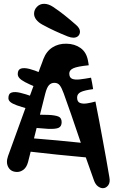

<svg xmlns="http://www.w3.org/2000/svg" viewBox="-20 -916 605 1006"><path d="M22 -98Q29 -117.5 46 -164.2Q63 -211 85 -271.8Q107 -332.5 129 -393Q131 -397.5 132.5 -402Q134 -406.5 135.5 -410.8Q137 -415 138.5 -419.5Q141 -425.5 143.2 -431.8Q145.5 -438 147.5 -444Q153.5 -460 159 -475.2Q164.5 -490.5 169.5 -504.5Q171.5 -509 173 -513.2Q174.5 -517.5 176 -521.8Q177.5 -526 179 -530Q181.5 -537.5 184.2 -544.2Q187 -551 189 -557.5Q197 -578.5 201.8 -591.2Q206.5 -604 207 -606Q223 -647.5 255 -667.8Q287 -688 328 -687Q371 -686.5 402 -664.5Q433 -642.5 441 -598Q442 -592 443.2 -586Q444.5 -580 445 -574Q385 -568 364 -558.2Q343 -548.5 343 -531Q343 -509.5 357.8 -503.2Q372.5 -497 398.2 -500Q424 -503 457 -509Q460 -494 463 -479Q466 -464 468 -449Q421.5 -443 402.8 -433.5Q384 -424 384 -405Q384 -383 398.5 -377Q413 -371 435 -374.2Q457 -377.5 480 -384Q490 -334 499.5 -284Q509 -234 518 -184.5Q527 -135 536 -85.8Q545 -36.5 553 12Q558.5 39.5 547 54.8Q535.5 70 519 70Q506.5 70 493.5 60.5Q480.5 51 473 31Q432.5 -81 392.5 -200.2Q352.5 -319.5 314 -426Q303.5 -455.5 293.2 -468.8Q283 -482 265 -482Q248 -482 236.8 -470Q225.5 -458 217 -425Q194 -336 171.5 -244Q149 -152 127 -67Q119.5 -39.5 103.5 -27.2Q87.5 -15 70 -15Q38 -15 24 -39.2Q10 -63.5 22 -98ZM123 -251 142 -314Q165.5 -315 188.2 -315Q211 -315 234 -314Q268.5 -312.5 285.8 -305.5Q303 -298.5 303 -276Q303 -254.5 288 -246.8Q273 -239 230 -241Q203 -242.5 176.2 -245.2Q149.5 -248 123 -251ZM133 -122Q110 -125 96 -134.5Q82 -144 82 -159Q82 -182.5 100.2 -188.5Q118.5 -194.5 144 -192Q209.5 -187 281.2 -180.2Q353 -173.5 424 -166L444 -90Q360 -97.5 280.2 -105.8Q200.5 -114 133 -122ZM165 -461Q131.5 -475 111.2 -485.8Q91 -496.5 82 -506.5Q73 -516.5 73 -528Q73 -551.5 90 -556.8Q107 -562 134.8 -554.8Q162.5 -547.5 193.5 -534ZM130 -345Q90.5 -356 67.2 -364.5Q44 -373 34 -381.8Q24 -390.5 24 -402Q24 -426 41 -431.2Q58 -436.5 86.2 -429.8Q114.5 -423 148 -411ZM411 -246 396 -321Q421.5 -325.5 437.2 -325.2Q453 -325 460 -314.2Q467 -303.5 467 -277Q467 -258.5 453 -253.5Q439 -248.5 411 -246ZM447 -86 432 -166Q458 -171.5 473.5 -170.5Q489 -169.5 496 -157.5Q503 -145.5 503 -118Q503 -98 489 -92.8Q475 -87.5 447 -86ZM335 -725Q299 -739.5 267 -754.2Q235 -769 202 -787Q181 -798.5 169.8 -813.2Q158.5 -828 158.5 -844Q158.5 -865 173.8 -880.5Q189 -896 211 -896Q234 -896 258 -880Q289.5 -859 317.8 -836.5Q346 -814 378 -786Q399 -768 399 -750.5Q399 -736.5 389.8 -727.5Q380.5 -718.5 364.5 -718.5Q352 -718.5 335 -725Z"/></svg>

Font: Kablammo
Style: Regular
Weight: 400
Designer: Travis Kochel, Lizy Gershenzon, Daria Petrova, Ethan Cohen
Foundry: Vectro Type Foundry
Version: Version 1.002